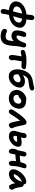

<svg xmlns="http://www.w3.org/2000/svg" viewBox="2370 -3172 1064 5843"><g transform="rotate(90 2901.5 -251.0)"><path d="M350 13Q284 13 221 -1Q158 -15 110 -45.5Q62 -76 38.5 -125.5Q15 -175 27 -246Q35 -298 63.5 -341Q92 -384 135.5 -418.5Q179 -453 232 -476.5Q285 -500 342.5 -512.5Q400 -525 455 -525L444 -397Q392 -396 346 -384.5Q300 -373 264 -352.5Q228 -332 205.5 -305Q183 -278 179 -246Q172 -208 187 -182Q202 -156 231.5 -140.5Q261 -125 298.5 -118Q336 -111 376 -111Q432 -111 482.5 -123Q533 -135 572.5 -156Q612 -177 637 -207.5Q662 -238 666 -276Q674 -320 653 -346Q632 -372 595.5 -384.5Q559 -397 517 -397L552 -523Q608 -523 661 -509Q714 -495 754 -466.5Q794 -438 813.5 -393.5Q833 -349 822 -288Q811 -222 773.5 -167Q736 -112 675.5 -71.5Q615 -31 532.5 -9Q450 13 350 13ZM325 260Q303 260 285 247Q267 234 259 207Q251 180 259 139Q266 105 278.5 56Q291 7 307.5 -52Q324 -111 341 -174Q358 -237 373.5 -299Q389 -361 400 -417Q413 -480 420.5 -536.5Q428 -593 432 -634Q436 -675 439 -691Q445 -721 463.5 -742Q482 -763 516 -763Q555 -763 574 -742Q593 -721 591 -683Q588 -643 578.5 -571Q569 -499 552 -415Q540 -357 521.5 -290Q503 -223 482 -154Q461 -85 442.5 -19.5Q424 46 413 101Q407 137 404.5 164Q402 191 400 200Q395 227 374 243.5Q353 260 325 260Z M1087 261Q1000 261 947.5 241Q895 221 874 190Q853 159 859 126Q865 98 882.5 83Q900 68 927 68Q944 68 955.5 74Q967 80 983 88.5Q999 97 1024 103Q1049 109 1093 109Q1128 109 1152.5 96.5Q1177 84 1191.5 60.5Q1206 37 1213 5Q1220 -32 1223 -61.5Q1226 -91 1228 -119.5Q1230 -148 1233.5 -180Q1237 -212 1245 -252L1296 -218Q1266 -172 1236 -142.5Q1206 -113 1178 -96.5Q1150 -80 1124.5 -74Q1099 -68 1078 -68Q1011 -68 968 -96.5Q925 -125 911 -186Q897 -247 917 -343Q931 -417 948.5 -454.5Q966 -492 986.5 -505Q1007 -518 1033 -518Q1064 -518 1081 -506.5Q1098 -495 1103 -475.5Q1108 -456 1102 -432Q1094 -398 1082.5 -361.5Q1071 -325 1064.5 -293Q1058 -261 1063.5 -241Q1069 -221 1095 -221Q1133 -221 1168 -253.5Q1203 -286 1232 -340.5Q1261 -395 1281 -458Q1291 -490 1306.5 -503.5Q1322 -517 1351 -517Q1371 -517 1387 -509.5Q1403 -502 1413 -488Q1423 -474 1424.5 -452Q1426 -430 1418 -400Q1402 -350 1395 -309Q1388 -268 1385 -231Q1382 -194 1380 -156Q1378 -118 1373 -73Q1368 -28 1357 29Q1344 94 1319 138.5Q1294 183 1258 210Q1222 237 1179 249Q1136 261 1087 261Z M1562 -351Q1531 -351 1512 -372Q1493 -393 1499 -424Q1503 -447 1518.5 -462Q1534 -477 1560 -486Q1597 -500 1664 -512Q1731 -524 1829 -524Q1885 -524 1929 -521Q1973 -518 2023 -511Q2056 -506 2073.5 -489Q2091 -472 2086 -444Q2082 -426 2069.5 -409.5Q2057 -393 2037 -382Q2017 -371 1990 -371Q1973 -371 1942.5 -374Q1912 -377 1875.5 -380Q1839 -383 1803 -383Q1735 -383 1690.5 -375Q1646 -367 1616.5 -359Q1587 -351 1562 -351ZM1726 12Q1702 12 1685 0.5Q1668 -11 1661 -36Q1654 -59 1655 -96Q1656 -133 1662 -176Q1668 -219 1676 -260Q1690 -325 1695.5 -369.5Q1701 -414 1706 -442L1859 -450Q1858 -443 1853.5 -418Q1849 -393 1843.5 -359Q1838 -325 1831.5 -288.5Q1825 -252 1819 -222Q1812 -188 1811 -162.5Q1810 -137 1811 -118Q1812 -99 1813 -84.5Q1814 -70 1811 -57Q1807 -40 1795 -24Q1783 -8 1765.5 2Q1748 12 1726 12Z M2312 14Q2237 14 2189.5 -17Q2142 -48 2118 -100Q2094 -152 2091 -219Q2088 -286 2102 -358Q2119 -440 2148 -498Q2177 -556 2212 -595.5Q2247 -635 2284.5 -658.5Q2322 -682 2355 -694Q2402 -711 2448.5 -718Q2495 -725 2537 -733Q2584 -743 2616.5 -752Q2649 -761 2663 -761Q2681 -761 2699 -752.5Q2717 -744 2728 -726Q2739 -708 2733 -679Q2728 -657 2705.5 -641.5Q2683 -626 2645 -616Q2585 -602 2540.5 -597.5Q2496 -593 2459 -588.5Q2422 -584 2384 -570Q2360 -560 2333.5 -532.5Q2307 -505 2286 -464Q2265 -423 2253 -372Q2237 -296 2239.5 -240.5Q2242 -185 2263.5 -155Q2285 -125 2329 -125Q2358 -125 2384 -137Q2410 -149 2431.5 -167Q2453 -185 2466.5 -208.5Q2480 -232 2485 -255Q2491 -288 2481 -307.5Q2471 -327 2450 -336Q2429 -345 2404 -345Q2363 -345 2317 -322.5Q2271 -300 2226 -262L2174 -319Q2203 -367 2248.5 -403Q2294 -439 2347.5 -459Q2401 -479 2452 -479Q2516 -479 2564 -455.5Q2612 -432 2633.5 -385.5Q2655 -339 2641 -270Q2630 -220 2601.5 -169.5Q2573 -119 2530 -77.5Q2487 -36 2431.5 -11Q2376 14 2312 14Z M2979 12Q2887 12 2824 -27.5Q2761 -67 2734 -133.5Q2707 -200 2723 -280Q2734 -331 2763 -375Q2792 -419 2833 -452Q2874 -485 2918.5 -503.5Q2963 -522 3004 -522Q3021 -522 3037.5 -516.5Q3054 -511 3063.5 -499.5Q3073 -488 3069 -468Q3061 -432 3041 -405Q3021 -378 2974 -363Q2950 -355 2928.5 -339Q2907 -323 2892 -302Q2877 -281 2872 -256Q2860 -199 2890.5 -164Q2921 -129 2985 -129Q3039 -129 3080.5 -164Q3122 -199 3134 -257Q3143 -307 3120.5 -337.5Q3098 -368 3051 -368Q3027 -368 3009.5 -356Q2992 -344 2968 -324Q2950 -309 2938 -300Q2926 -291 2914.5 -286.5Q2903 -282 2887 -282Q2869 -282 2854 -300Q2839 -318 2847 -357Q2853 -385 2874.5 -413Q2896 -441 2926.5 -463Q2957 -485 2990.5 -498.5Q3024 -512 3055 -512Q3144 -512 3199.5 -477Q3255 -442 3276.5 -381.5Q3298 -321 3282 -244Q3267 -166 3223 -108.5Q3179 -51 3116 -19.5Q3053 12 2979 12Z M3375 12Q3354 12 3337.5 0.5Q3321 -11 3314 -29.5Q3307 -48 3310 -69Q3315 -92 3335.5 -127.5Q3356 -163 3384.5 -204.5Q3413 -246 3441 -286Q3464 -320 3491.5 -353.5Q3519 -387 3546 -417.5Q3573 -448 3597 -471Q3621 -495 3649 -510.5Q3677 -526 3709 -526Q3743 -526 3758 -509Q3773 -492 3783 -455Q3793 -416 3802.5 -362.5Q3812 -309 3824 -259Q3834 -217 3842 -191.5Q3850 -166 3857 -150.5Q3864 -135 3870 -123Q3879 -107 3881.5 -95Q3884 -83 3881 -65Q3878 -45 3864 -27.5Q3850 -10 3831 0.5Q3812 11 3792 11Q3768 11 3751.5 -2Q3735 -15 3724 -37Q3713 -59 3704 -86Q3697 -108 3688.5 -145.5Q3680 -183 3672 -225.5Q3664 -268 3657.5 -307Q3651 -346 3650 -371L3697 -376Q3678 -360 3648.5 -324Q3619 -288 3585 -240.5Q3551 -193 3519 -145Q3487 -97 3464 -56Q3445 -21 3422.5 -4.5Q3400 12 3375 12Z M4129 10Q4073 10 4038 -7.5Q4003 -25 3984.5 -53.5Q3966 -82 3962.5 -116Q3959 -150 3966 -184Q3977 -239 3995.5 -291Q4014 -343 4020 -373Q4026 -405 4027 -424.5Q4028 -444 4033 -467Q4036 -481 4047 -495Q4058 -509 4076.5 -518.5Q4095 -528 4116 -528Q4154 -528 4172 -502Q4190 -476 4180 -429Q4175 -406 4166.5 -378Q4158 -350 4149 -321Q4140 -292 4132 -266.5Q4124 -241 4120 -221Q4116 -198 4114 -176Q4112 -154 4121.5 -139.5Q4131 -125 4161 -125Q4180 -125 4202 -134Q4224 -143 4244.5 -157.5Q4265 -172 4278.5 -189.5Q4292 -207 4294 -224Q4296 -234 4285.5 -238Q4275 -242 4254 -242Q4228 -242 4194 -239Q4160 -236 4129.5 -232Q4099 -228 4085 -227Q4065 -227 4048 -232Q4031 -237 4021.5 -250Q4012 -263 4016 -284Q4022 -312 4040 -322.5Q4058 -333 4087 -342Q4102 -347 4129.5 -353Q4157 -359 4191 -364.5Q4225 -370 4259 -374Q4293 -378 4320 -378Q4371 -378 4401 -362Q4431 -346 4441 -314.5Q4451 -283 4443 -236Q4435 -190 4405.5 -145.5Q4376 -101 4331.5 -66Q4287 -31 4234.5 -10.5Q4182 10 4129 10Z M4591 11Q4558 11 4536.5 -10Q4515 -31 4508.5 -68.5Q4502 -106 4512 -157Q4520 -198 4535 -227.5Q4550 -257 4567.5 -275.5Q4585 -294 4600 -304Q4612 -312 4628 -315.5Q4644 -319 4660 -319Q4733 -319 4810.5 -326Q4888 -333 4958 -358L4981 -238Q4927 -216 4866.5 -204.5Q4806 -193 4744.5 -189.5Q4683 -186 4625 -186L4543 -213Q4551 -252 4560 -292.5Q4569 -333 4577.5 -371.5Q4586 -410 4593 -444Q4601 -476 4617.5 -500.5Q4634 -525 4664 -525Q4713 -525 4731 -495.5Q4749 -466 4739 -414Q4734 -390 4726.5 -360.5Q4719 -331 4710.5 -300Q4702 -269 4694.5 -241.5Q4687 -214 4683 -195Q4677 -160 4670 -125.5Q4663 -91 4654 -48Q4650 -23 4632 -6Q4614 11 4591 11ZM4949 11Q4912 11 4894.5 -19Q4877 -49 4875.5 -99Q4874 -149 4886 -210Q4905 -306 4922.5 -366Q4940 -426 4952 -460Q4963 -489 4987 -508Q5011 -527 5041 -527Q5069 -527 5088 -506.5Q5107 -486 5102 -459Q5095 -423 5078.5 -377.5Q5062 -332 5049 -268Q5039 -219 5036.5 -181Q5034 -143 5033 -113.5Q5032 -84 5027 -57Q5021 -30 5001.5 -9.5Q4982 11 4949 11Z M5274 10Q5223 10 5188.5 -13.5Q5154 -37 5140.5 -76.5Q5127 -116 5136 -163Q5146 -214 5173.5 -265.5Q5201 -317 5239.5 -362.5Q5278 -408 5324.5 -443.5Q5371 -479 5419.5 -499.5Q5468 -520 5515 -520Q5552 -520 5573 -496Q5594 -472 5585 -428Q5582 -412 5571 -403Q5560 -394 5546 -391Q5480 -380 5423.5 -341Q5367 -302 5328 -247.5Q5289 -193 5277 -134Q5274 -117 5273.5 -102.5Q5273 -88 5277 -66L5229 -168Q5250 -150 5267 -143.5Q5284 -137 5309 -137Q5360 -137 5417 -202.5Q5474 -268 5517 -393Q5526 -417 5547 -430.5Q5568 -444 5590 -444Q5626 -444 5647 -419Q5668 -394 5672 -363Q5680 -315 5686 -275Q5692 -235 5705 -197.5Q5718 -160 5744 -120Q5755 -105 5754.5 -84Q5754 -63 5743 -42Q5732 -21 5711.5 -7Q5691 7 5662 7Q5645 7 5632.5 -0.5Q5620 -8 5613 -20Q5598 -45 5587 -70Q5576 -95 5568.5 -123.5Q5561 -152 5556 -189Q5551 -226 5548 -274L5602 -278Q5557 -166 5501 -103.5Q5445 -41 5386.5 -15.5Q5328 10 5274 10Z"/></g></svg>

Font: Shantell Sans
Style: Bold Italic
Weight: 700
Italic angle: -11°
Designer: Stephen Nixon, Anya Danilova, Shantell Martin
Foundry: Arrow Type
Version: Version 1.011;[c5ecc13dd]